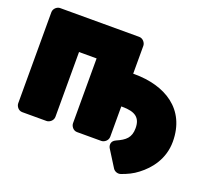

<svg xmlns="http://www.w3.org/2000/svg" viewBox="-125 -720 1131 1047"><g transform="rotate(20 440.0 -196.5)"><path d="M557 -366H550V-528C550 -544 535 -566 512 -566H53C37 -566 16 -551 16 -528V0C16 16 30 38 53 38H194C210 38 232 23 232 0V-376H334V0C334 16 348 38 371 38H512C528 38 550 23 550 0V-176H557C632 -176 664 -151 664 -91C664 -36 637 -14 587 8C555 22 562 50 570 62L629 156C638 170 657 177 674 171C708 159 738 145 766 123C823 80 880 9 880 -91C880 -281 735 -366 557 -366Z"/></g></svg>

Font: Asimov Print
Style: E
Weight: 500
Designer: Google
Version: Version 2.000980; 2014